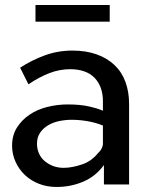

<svg xmlns="http://www.w3.org/2000/svg" viewBox="-20 -733 601 763"><path d="M393 0V-77Q360 -32 310.5 -11Q261 10 205 10Q167 10 135 -2.5Q103 -15 79.5 -37Q56 -59 42 -89.5Q28 -120 28 -154Q28 -195 47 -225.5Q66 -256 97 -277Q128 -298 168 -308Q208 -318 249 -318Q298 -318 333.5 -310Q369 -302 389 -293V-331Q389 -360 380.5 -383.5Q372 -407 355.5 -424Q339 -441 314.5 -449.5Q290 -458 259 -458Q217 -458 176.5 -442.5Q136 -427 93 -398L60 -464Q106 -494 158 -513Q210 -532 268 -532Q322 -532 364 -517Q406 -502 435 -474.5Q464 -447 478.5 -407.5Q493 -368 493 -320V0ZM369 -124Q379 -133 384 -143Q389 -153 389 -162V-234Q360 -246 327.5 -251.5Q295 -257 265 -257Q241 -257 216 -252Q191 -247 171 -235Q151 -223 139 -205Q127 -187 127 -162Q127 -141 135 -123Q143 -105 158 -92.5Q173 -80 192 -73Q211 -66 233 -66Q251 -66 270.5 -70Q290 -74 308.5 -80.5Q327 -87 342.5 -98.5Q358 -110 369 -124ZM121 -647V-713H416V-647Z"/></svg>

Font: Rising Sun Medium
Style: Regular
Weight: 500
Designer: Matt McInerney, Pablo Impallari, Rodrigo Fuenzalida (Raleway font), Stephen Hutchings (Greek), Cristiano Sobral (main ch
Foundry: The Rising Sun Project Authors
Version: Version 4.327; ttfautohint (v1.8.4.7-5d5b-dirty)